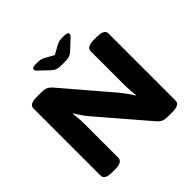

<svg xmlns="http://www.w3.org/2000/svg" viewBox="-209 -1063 1267 1267"><g transform="rotate(-45 425.0 -429.0)"><path d="M146 2Q109 2 92 -8Q75 -18 75 -36V-664Q75 -683 92 -692.5Q109 -702 146 -702H178Q214 -702 231 -695Q248 -688 268 -665L550 -335Q569 -311 586.5 -286.5Q604 -262 612 -247L616 -248Q613 -266 611 -292.5Q609 -319 609 -345V-664Q609 -682 626 -692Q643 -702 680 -702H704Q741 -702 758 -692Q775 -682 775 -664V-36Q775 -18 758 -8Q741 2 704 2H672Q638 2 621 -5Q604 -12 586 -33L300 -366Q280 -390 263 -415Q246 -440 238 -455L234 -454Q236 -436 238.5 -409.5Q241 -383 241 -357V-36Q241 -18 224 -8Q207 2 170 2ZM549 -860Q575 -860 583.5 -855.5Q592 -851 592 -844Q592 -839 589.5 -834Q587 -829 579 -821L515 -761Q499 -746 482.5 -740Q466 -734 424 -734Q382 -734 365.5 -740Q349 -746 334 -761L271 -821Q262 -828 259.5 -834Q257 -840 257 -844Q257 -851 265.5 -855.5Q274 -860 300 -860Q322 -860 335.5 -857.5Q349 -855 362 -847L424 -813L488 -848Q502 -855 514 -857.5Q526 -860 549 -860Z"/></g></svg>

Font: Asap Expanded ExtraBold
Style: Regular
Weight: 800
Width: 7
Designer: Pablo Cosgaya
Foundry: Omnibus-Type
Version: Version 3.001; ttfautohint (v1.8.4.7-5d5b)